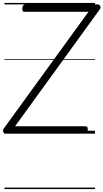

<svg xmlns="http://www.w3.org/2000/svg" viewBox="-30 -905 700 1300"><path d="M9 0Q1 0 -4 -5.5Q-9 -11 -9.5 -19Q-10 -27 -5 -34L569 -825H136Q127 -825 123.5 -831Q120 -837 121 -851Q123 -864 128 -869.5Q133 -875 142 -875H631Q644 -875 649 -863.5Q654 -852 645 -841L72 -50H549Q558 -50 561.5 -44.5Q565 -39 564 -26Q563 -12 557.5 -6Q552 0 543 0ZM0 365H613V375H0ZM0 -20H613V0H0ZM0 -505H613V-500H0ZM0 -885H613V-875H0Z"/></svg>

Font: Playwrite GB S Guides
Style: Italic
Weight: 400
Italic angle: -7.01216°
Designer: Veronika Burian, José Scaglione
Foundry: TypeTogether
Version: Version 1.002